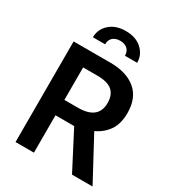

<svg xmlns="http://www.w3.org/2000/svg" viewBox="-213 -1035 1053 1157"><g transform="rotate(30 313.0 -456.0)"><path d="M319 -912Q389 -912 431 -874Q473 -836 473 -780H388Q388 -810.5 369.5 -827.2Q351 -844 319 -844Q287 -844 268.5 -827.2Q250 -810.5 250 -780H165Q165 -835.5 207.2 -873.8Q249.5 -912 319 -912ZM205 0H77V-700H333Q445.5 -700 509.8 -646.5Q574 -593 574 -488Q574 -414.5 543 -368.2Q512 -322 455 -294L613 0H470L335 -260H330H205ZM205 -593V-367H299Q440 -367 440 -481Q440 -536 408.2 -564.5Q376.5 -593 304 -593Z"/></g></svg>

Font: Cabin
Style: Bold
Weight: 700
Designer: Pablo Impallari
Foundry: Pablo Impallari. http://www.impallari.com Igino Marini. http://www.ikern.com
Version: Version 3.001;hotconv 1.0.109;makeotfexe 2.5.65596